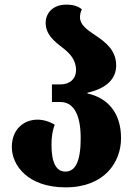

<svg xmlns="http://www.w3.org/2000/svg" viewBox="-20 -794 578 828"><path d="M263 14C431 14 502 -95 502 -198C502 -312 440 -373 357 -391V-394C440 -413 481 -454 481 -512C481 -578 434 -613 391 -642C356 -665 325 -687 325 -719C325 -731 327 -741 333 -754C316 -767 298 -774 265 -774C213 -774 177 -742 177 -695C177 -647 212 -617 249 -589C280 -565 308 -537 308 -491C308 -455 282 -430 241 -430H204V-354H241C290 -354 328 -312 328 -198C328 -98 305 -54 262 -54C222 -54 202 -93 202 -170C202 -201 206 -231 216 -256C194 -270 166 -278 142 -278C81 -278 31 -235 31 -160C31 -81 100 14 263 14Z"/></svg>

Font: Noto Serif Georgian Condensed Black
Style: Regular
Weight: 900
Width: 3
Designer: Monotype Design Team, Akaki Razmadze
Foundry: Google LLC
Version: Version 2.003